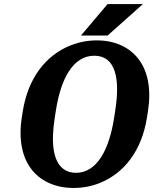

<svg xmlns="http://www.w3.org/2000/svg" viewBox="-20 -921 759 951"><path d="M88 -339C71 -231 90 -143 134 -85C174 -31 245 10 344 10C390 10 432 2 473 -14C597 -64 682 -176 708 -339L713 -371C730 -480 712 -567 668 -626C628 -680 559 -721 459 -721C413 -721 370 -712 329 -696C205 -646 119 -533 93 -371ZM251 -336 257 -375C281 -529 341 -645 447 -645C554 -645 575 -529 551 -375L545 -336C521 -183 462 -65 356 -65C332 -65 313 -71 297 -82C242 -120 232 -215 251 -336ZM381 -745H513L688 -901H513Z"/></svg>

Font: Aerodynamic
Style: BdObl
Weight: 500
Designer: Google
Version: Version 2.000980; 2014